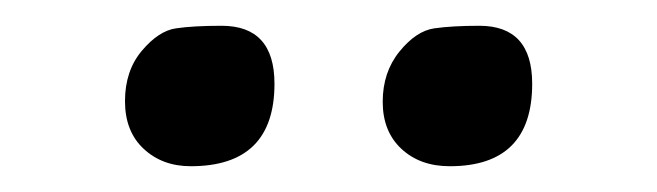

<svg xmlns="http://www.w3.org/2000/svg" viewBox="-20 -646 510 149"><path d="M152 -626Q193 -626 193 -581Q193 -517 128 -517Q106 -517 91.5 -530.5Q77 -544 77 -567.5Q77 -591 90 -606.5Q103 -622 116.5 -624Q130 -626 152 -626ZM352 -626Q393 -626 393 -581Q393 -517 329 -517Q306 -517 291.5 -530.5Q277 -544 277 -567Q277 -590 290 -606Q303 -622 317 -624Q331 -626 352 -626Z"/></svg>

Font: Cagliostro
Style: Regular
Weight: 400
Designer: Matthew Desmond
Foundry: Matthew Desmond
Version: Version